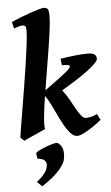

<svg xmlns="http://www.w3.org/2000/svg" viewBox="-66 -784 649 1120"><g transform="rotate(-5 258.5 -224.0)"><path d="M517.1 -418.9Q517.1 -404.8 475.8 -370.4Q434.6 -335.9 361.3 -291L260.3 -229L180.2 -246.1L277.3 -317.4Q316.4 -346.2 336.4 -363.5Q356.4 -380.9 356.4 -389.6Q356.4 -401.4 310.5 -399.4L306.2 -438Q349.6 -444.8 392.1 -449.5Q434.6 -454.1 465.3 -454.1Q496.1 -454.1 506.6 -444.8Q517.1 -435.5 517.1 -418.9ZM263.7 -691.9Q263.7 -660.6 256.3 -605.2Q249 -549.8 238 -481.7Q227.1 -413.6 215.1 -342.8Q203.1 -272 193.6 -208.7Q184.1 -145.5 179.9 -99.9Q175.8 -54.2 180.7 -37.6Q173.8 -34.2 156 -26.1Q138.2 -18.1 116.7 -8.5Q95.2 1 77.6 8.8Q60.1 16.6 54.2 20L32.2 0Q34.7 -19 42.2 -64.5Q49.8 -109.9 60.1 -171.1Q70.3 -232.4 81.1 -299.6Q91.8 -366.7 101.3 -429.9Q110.8 -493.2 116.7 -542.7Q122.6 -592.3 122.6 -616.7Q122.6 -641.1 116.5 -646Q110.4 -650.9 99.1 -650.9Q92.8 -650.9 76.2 -645.8Q59.6 -640.6 51.3 -637.7L42 -676.3Q62.5 -685.5 91.1 -696.8Q119.6 -708 149.2 -718.5Q178.7 -729 201.9 -735.6Q225.1 -742.2 234.9 -742.2Q248.5 -742.2 256.1 -734.4Q263.7 -726.6 263.7 -691.9ZM507.3 -62.5Q485.8 -44.4 458 -25.6Q430.2 -6.8 404.8 6.1Q379.4 19 364.3 19Q343.3 19 323.2 -4.2Q303.2 -27.3 284.2 -63Q265.1 -98.6 247.6 -136.5Q230 -174.3 213.1 -204.6Q196.3 -234.9 180.2 -246.1L277.3 -271Q294.9 -260.7 310.8 -238.8Q326.7 -216.8 341.3 -189.9Q356 -163.1 369.9 -138.2Q383.8 -113.3 397.2 -97.2Q410.6 -81.1 423.8 -81.1Q435.1 -81.1 452.9 -84.7Q470.7 -88.4 489.3 -98.6ZM275.9 141.1Q272.5 165.5 251.2 193.4Q230 221.2 199 247.3Q168 273.4 135.3 293.9L106 266.6Q133.3 244.6 150.1 223.4Q167 202.1 170.9 182.6Q176.3 158.2 162.4 145.3Q148.4 132.3 121.1 131.8L116.2 97.7Q122.1 90.8 139.4 82.3Q156.7 73.7 178.2 65.7Q199.7 57.6 218 52.7Q236.3 47.9 244.6 48.8Q271 66.9 275.4 91.8Q279.8 116.7 275.9 141.1Z"/></g></svg>

Font: Gentium Book Plus
Style: Bold Italic
Weight: 700
Italic angle: -8°
Designer: Victor Gaultney, Annie Olsen, Iska Routamaa, Becca Hirsbrunner
Foundry: SIL International
Version: Version 6.101